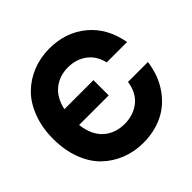

<svg xmlns="http://www.w3.org/2000/svg" viewBox="-210 -1011 1211 1211"><g transform="rotate(-45 396.0 -405.5)"><path d="M601 -326H779Q764 -217 709 -138.5Q654 -60 574.5 -22.5Q495 15 399 15Q319 15 249.5 -12.5Q180 -40 127 -91.5Q74 -143 43.5 -224Q13 -305 13 -406Q13 -504 43.5 -585Q74 -666 126.5 -718Q179 -770 249 -798Q319 -826 399 -826Q544 -826 646 -742Q748 -658 775 -508H593Q577 -580 524 -619.5Q471 -659 399 -659Q322 -659 268 -615.5Q214 -572 196 -488H455V-352H191Q203 -253 259 -203Q315 -153 399 -153Q478 -153 533.5 -197Q589 -241 601 -326Z"/></g></svg>

Font: Neutral Face
Style: Bold
Weight: 700
Designer: Vadym Aksieiev
Version: Version 1.039;Fontself Maker 3.5.7